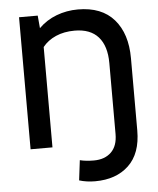

<svg xmlns="http://www.w3.org/2000/svg" viewBox="-60 -765 836 1014"><g transform="rotate(-5 358.0 -258.0)"><path d="M403 198Q358 198 319 186L332 80Q364 88 406 88Q464 88 498 55Q532 22 532 -41V-417Q532 -508 489.5 -556Q447 -604 364 -604Q308 -604 264.5 -585Q221 -566 194 -532V0H78V-700H177L183 -633Q223 -673 277 -693.5Q331 -714 391 -714Q517 -714 582.5 -638.5Q648 -563 648 -433V-50Q648 72 581.5 135Q515 198 403 198Z"/></g></svg>

Font: Cabin SemiBold
Style: Regular
Weight: 600
Designer: Pablo Impallari
Foundry: Pablo Impallari. http://www.impallari.com Igino Marini. http://www.ikern.com
Version: Version 2.001